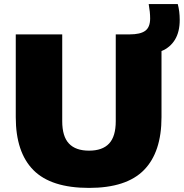

<svg xmlns="http://www.w3.org/2000/svg" viewBox="-20 -908 898 938"><path d="M57 -335.5V-740H284V-316Q284 -241.5 316.8 -206.8Q349.5 -172 415 -172Q480.5 -172 513 -206.8Q545.5 -241.5 545.5 -316V-740H613.5Q665.5 -740 689.5 -757.5Q713.5 -775 713.5 -818Q713.5 -848.5 706.5 -888H848.5Q858 -852.5 858 -810.5Q858 -752.5 834.8 -714.2Q811.5 -676 769 -658.5V-335.5Q769 -164.5 683.2 -77.2Q597.5 10 415 10Q229.5 10 143.2 -77Q57 -164 57 -335.5Z"/></svg>

Font: Encode Sans Semi Expanded Black
Style: Regular
Weight: 900
Width: 6
Designer: Multiple Designers
Foundry: Impallari Type
Version: Version 2.000